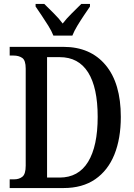

<svg xmlns="http://www.w3.org/2000/svg" viewBox="-20 -951 679 971"><path d="M29 0V-44H51Q77 -44 93.5 -57.5Q110 -71 110 -113V-604Q110 -646 92.5 -658Q75 -670 49 -670H29V-714H301Q437 -714 514 -622Q591 -530 591 -360Q591 -250 558.5 -169.5Q526 -89 461.5 -44.5Q397 0 301 0ZM281 -53Q377 -53 425.5 -132.5Q474 -212 474 -360Q474 -508 425.5 -585Q377 -662 282 -662H218V-53ZM250 -771Q241 -794 224.5 -820.5Q208 -847 190.5 -873Q173 -899 160 -918V-931H204Q226 -909 252 -883.5Q278 -858 297 -832Q317 -858 343 -883.5Q369 -909 391 -931H435V-918Q422 -899 404.5 -873Q387 -847 371 -820.5Q355 -794 346 -771Z"/></svg>

Font: Noto Serif Tamil Condensed Medium
Style: Regular
Weight: 500
Width: 3
Designer: Indian Type Foundry, Tom Grace, and the Monotype Design Team
Foundry: Monotype Imaging Inc.
Version: Version 2.004; ttfautohint (v1.8.4.7-5d5b)